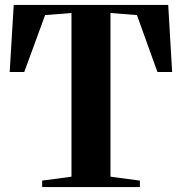

<svg xmlns="http://www.w3.org/2000/svg" viewBox="-20 -763 742 783"><path d="M271.5 -42.5V-710L164 -701.5L79 -469.5H19.5L36 -743H666L682 -469.5H622L538.5 -701.5L430.5 -710V-42.5L550.5 -26.5V0H152V-26.5Z"/></svg>

Font: Merriweather 120pt
Style: Bold
Weight: 700
Designer: Eben Sorkin
Foundry: Eben Sorkin
Version: Version 2.100